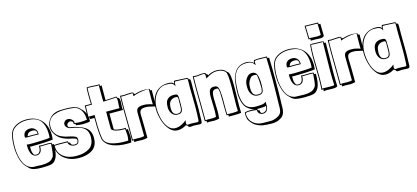

<svg xmlns="http://www.w3.org/2000/svg" viewBox="-72 -1326 4681 2153"><g transform="rotate(-15 2268.5 -249.5)"><path d="M204 -124V-122Q217 -115 236 -115Q257 -115 271 -134.5Q285 -154 285 -193V-203Q307 -201 318 -201L353 -202Q364 -203 387 -203Q404 -203 432 -198L431 -181L452 -178Q452 -70 428.5 -23Q405 24 368.5 33.5Q332 43 257 43Q197 43 161.5 34.5Q126 26 101 -4Q55 -42 33 -113Q11 -184 11 -267Q11 -364 34 -426Q55 -474 107 -499.5Q159 -525 223 -525Q300 -525 352.5 -492Q405 -459 430.5 -403.5Q456 -348 456 -282Q456 -276 453 -231Q434 -226 352.5 -222Q271 -218 208 -218Q193 -218 186 -219V-202Q186 -176 189.5 -159.5Q193 -143 204 -124ZM225 -248Q280 -248 344 -251.5Q408 -255 424 -259Q426 -289 426 -302Q426 -402 381.5 -458.5Q337 -515 223 -515Q163 -515 112.5 -490.5Q62 -466 43 -423Q20 -361 20 -257Q20 -153 55 -77Q90 -1 164 10L208 11Q242 13 261 13Q308 13 341.5 3Q375 -7 394 -34Q407 -45 412 -80.5Q417 -116 422 -190Q407 -193 383 -193L344 -192Q332 -191 311 -191Q299 -191 296 -192V-184Q296 -145 278.5 -125Q261 -105 236 -105Q159 -105 156 -233V-251Q168 -248 225 -248ZM316 -330Q316 -327 309 -327Q304 -327 289 -328Q274 -329 253 -329L188 -328Q169 -328 163 -330Q157 -332 157 -339Q157 -416 242 -416Q261 -416 277 -406Q295 -397 305.5 -379Q316 -361 316 -341ZM262 -386Q227 -386 211.5 -374Q196 -362 190 -338L209 -339H253L296 -338L306 -337V-341Q306 -364 293 -377L292 -378Q279 -386 262 -386Z M825 -310Q790 -310 745 -318L746 -326Q746 -332 741 -334.5Q736 -337 731 -337.5Q726 -338 725 -338L726 -346Q726 -362 716 -368.5Q706 -375 690 -378Q672 -373 662 -363Q652 -353 652 -341Q652 -322 672 -314L670 -315Q782 -297 843 -257Q904 -217 904 -130Q904 -38 844 4Q784 46 686 46Q616 46 561 19.5Q506 -7 475.5 -52.5Q445 -98 445 -152V-166Q476 -170 513 -170L565 -169Q581 -168 612 -168Q612 -160 617 -148H632Q632 -113 677 -113Q718 -113 718 -153Q718 -168 702.5 -174.5Q687 -181 653 -188Q610 -196 587 -206H588Q527 -227 491 -274.5Q455 -322 455 -373Q455 -420 485.5 -462Q516 -504 566 -519Q600 -529 670 -529Q737 -529 780 -519Q823 -509 850 -475Q910 -426 910 -326L902 -316Q867 -310 825 -310ZM670 -519Q465 -519 465 -373Q465 -328 492 -290.5Q519 -253 571 -235Q595 -224 647 -214Q690 -204 709 -194Q728 -184 728 -160Q728 -130 715 -116.5Q702 -103 677 -103Q649 -103 627 -118Q605 -133 603 -158L488 -159Q465 -159 455 -157V-152Q455 -75 513 -29.5Q571 16 666 16Q757 16 815 -21.5Q873 -59 873 -150Q873 -202 849 -233Q825 -264 782.5 -279Q740 -294 669 -305Q646 -313 634 -328Q622 -343 622 -360Q622 -377 635.5 -392.5Q649 -408 673 -408Q696 -408 717 -391Q738 -374 738 -354Q738 -348 737 -346Q768 -340 805 -340Q846 -340 880 -346Q880 -403 859 -445.5Q838 -488 793 -507Q739 -519 670 -519Z M1241 -510 1266 -512Q1274 -500 1277 -491L1286 -492Q1300 -475 1300 -445Q1300 -434 1298 -412Q1296 -390 1296 -378Q1296 -367 1299 -347H1142Q1142 -222 1143 -163Q1162 -154 1191 -149.5Q1220 -145 1250 -145Q1269 -145 1277 -146L1278 -129V-125Q1290 -125 1297 -126Q1297 -109 1300 -88Q1304 -56 1304 -34Q1304 3 1294 30Q1281 31 1247 31Q1152 31 1080.5 3Q1009 -25 983 -87Q973 -144 970 -196Q967 -248 967 -319V-343L915 -344V-364H895L898 -506Q925 -505 969 -505Q969 -540 968 -558L967 -617Q967 -663 971 -696Q993 -698 1004 -698Q1019 -698 1045 -696Q1065 -693 1086 -693H1099Q1112 -693 1119 -695V-673Q1125 -673 1139 -675V-504Q1172 -505 1241 -510ZM1086 -683Q1061 -683 1040 -686Q1012 -688 999 -688Q987 -688 980 -687Q977 -659 977 -618L978 -551Q979 -531 979 -495H945Q921 -495 908 -496L905 -374H943Q966 -374 977 -375V-319Q977 -249 980 -197Q983 -145 993 -88Q1013 -39 1077 -19Q1141 1 1227 1Q1254 1 1267 0Q1274 -22 1274 -54Q1274 -81 1267 -135Q1260 -134 1246 -134Q1204 -134 1166 -143.5Q1128 -153 1113 -175Q1112 -206 1112 -271V-377H1267Q1266 -380 1266 -393Q1266 -403 1268 -427Q1270 -451 1270 -464Q1270 -492 1261 -502L1218 -499L1110 -494L1109 -550V-684Q1102 -683 1086 -683Z M1479 -486Q1536 -504 1588 -504Q1613 -504 1631 -501.5Q1649 -499 1649 -497V-482Q1669 -479 1669 -477L1668 -392Q1667 -375 1667 -348Q1667 -332 1670 -287L1647 -295L1648 -294L1636 -298L1637 -297Q1597 -307 1583.5 -309Q1570 -311 1560 -311Q1550 -311 1546 -311Q1512 -311 1495.5 -297.5Q1479 -284 1479 -249Q1483 -126 1483 13V25Q1451 34 1424 34Q1408 34 1400 33L1370 32H1358Q1343 32 1329 34V12L1309 14L1308 -175Q1306 -301 1306 -366Q1306 -419 1308 -509Q1332 -506 1353 -506Q1361 -506 1379.5 -508.5Q1398 -511 1430 -511Q1463 -511 1463 -499V-490Q1476 -488 1479 -486ZM1453 -499Q1453 -501 1441 -501Q1408 -501 1385 -498.5Q1362 -496 1353 -496H1341Q1328 -496 1318 -498Q1316 -467 1316 -407V-346Q1316 -285 1318 -169L1319 3Q1331 2 1352 2L1406 3Q1430 3 1453 -3V-7Q1453 -60 1451 -144Q1449 -228 1449 -275Q1449 -312 1468.5 -326.5Q1488 -341 1526 -341Q1532 -341 1543.5 -341.5Q1555 -342 1570.5 -339.5Q1586 -337 1609 -331Q1614 -329 1619.5 -327.5Q1625 -326 1630 -324L1639 -321Q1638 -332 1638 -353V-390L1639 -497Q1639 -499 1618 -499Q1580 -499 1528.5 -488.5Q1477 -478 1454 -465Q1454 -472 1453.5 -475Q1453 -478 1453 -480Z M2120 -454V-444Q2119 -417 2119 -366L2120 -254Q2121 -216 2121 -141Q2121 -82 2118 -20V-13Q2118 8 2115 18Q2112 28 2097 31H2083Q2069 31 2047 29L2018 28Q2011 28 1997 30L1975 31Q1959 27 1954 11Q1941 6 1938 0Q1886 32 1835 32Q1782 32 1741.5 -14Q1701 -60 1679.5 -129.5Q1658 -199 1658 -266Q1658 -342 1684 -396.5Q1710 -451 1755.5 -479Q1801 -507 1858 -507Q1886 -507 1901.5 -503Q1917 -499 1930 -483Q1931 -488 1932 -499Q1933 -510 1937 -513Q1941 -516 1950 -516Q1959 -516 1966.5 -514.5Q1974 -513 1981 -513H1990Q2016 -513 2089 -508L2098 -499L2099 -488H2109L2118 -479Q2120 -463 2120 -454ZM1979 -503 1952 -504Q1942 -504 1940 -491.5Q1938 -479 1938 -456V-451Q1929 -473 1915 -483Q1901 -493 1884 -495Q1867 -497 1836 -497Q1789 -496 1750.5 -465.5Q1712 -435 1690 -383Q1668 -331 1668 -266Q1668 -207 1684 -145Q1700 -83 1733.5 -40.5Q1767 2 1815 2Q1849 2 1885.5 -14.5Q1922 -31 1947 -56Q1947 -50 1945 -39.5Q1943 -29 1943 -21Q1943 -4 1955 1Q1963 1 1977 -1L1998 -2L2031 -1Q2053 1 2063 1H2075Q2083 -1 2085.5 -7.5Q2088 -14 2088 -26V-40Q2092 -99 2092 -171L2091 -281Q2089 -355 2089 -393Q2089 -440 2090 -464V-474Q2090 -482 2088 -498Q2060 -500 1990 -503ZM1942 -291V-236Q1942 -200 1938.5 -180Q1935 -160 1921.5 -149Q1908 -138 1880 -138Q1839 -138 1815 -169Q1791 -200 1791 -246Q1791 -279 1797 -299Q1803 -326 1827 -344.5Q1851 -363 1890 -363Q1915 -363 1925.5 -358.5Q1936 -354 1939 -339.5Q1942 -325 1942 -291ZM1821 -226Q1821 -148 1880 -148Q1905 -148 1916 -159Q1927 -170 1929.5 -189Q1932 -208 1932 -247V-273L1933 -303Q1933 -319 1928.5 -326Q1924 -333 1910 -333Q1875 -333 1854 -317Q1833 -301 1827 -277V-276Q1821 -256 1821 -226Z M2322 -475Q2371 -505 2428 -505Q2460 -505 2490 -494Q2520 -483 2535 -460L2547 -451Q2573 -431 2573 -283Q2573 -244 2571 -166Q2569 -90 2569 -55Q2569 -15 2571 27Q2535 32 2487 32H2427Q2426 25 2426 12H2407Q2404 -19 2404 -109V-159Q2404 -217 2402 -249Q2400 -281 2391 -303Q2383 -306 2370 -306Q2340 -306 2328.5 -286Q2317 -266 2317 -209Q2317 -182 2319 -134Q2321 -84 2321 -61Q2321 -18 2317 14V25Q2282 34 2259 34Q2245 34 2237 33L2213 32H2202Q2187 32 2173 34V12L2153 14L2152 -175Q2150 -301 2150 -366Q2150 -419 2152 -509Q2176 -506 2197 -506Q2205 -506 2223.5 -509Q2242 -512 2274 -512Q2301 -512 2302 -500Q2302 -494 2311.5 -489.5Q2321 -485 2322 -480ZM2217 -498Q2201 -496 2197 -496H2185Q2172 -496 2162 -498Q2160 -467 2160 -407V-346Q2160 -285 2162 -169L2163 3Q2175 2 2195 2L2243 3Q2264 3 2287 -3V-7Q2291 -40 2291 -81Q2291 -107 2289 -157Q2287 -207 2287 -233Q2287 -293 2302 -314.5Q2317 -336 2350 -336Q2386 -336 2396.5 -314.5Q2407 -293 2409 -266.5Q2411 -240 2412 -230Q2414 -215 2414 -182V-147V-73V-41Q2414 -11 2416 2L2474 3Q2510 3 2541 -2Q2539 -40 2539 -65Q2539 -100 2541 -178Q2543 -260 2543 -298Q2543 -367 2538 -409.5Q2533 -452 2520 -464Q2486 -495 2427 -495Q2395 -495 2370 -485Q2345 -475 2323 -462.5Q2301 -450 2294 -446L2295 -469Q2295 -503 2280 -503Q2252 -503 2217 -498Z M3038 -207Q3038 -52 3033 63V87Q3033 165 2991 195.5Q2949 226 2905 230Q2891 232 2880 232Q2817 232 2774.5 225.5Q2732 219 2694 197Q2656 175 2626 129Q2618 118 2614 95.5Q2610 73 2610 52Q2610 40 2611 35Q2635 25 2674 25Q2679 25 2696 25Q2713 25 2725 27Q2690 18 2659 -5Q2628 -28 2616 -57V-56Q2592 -102 2587 -177Q2587 -266 2596.5 -331.5Q2606 -397 2644.5 -448.5Q2683 -500 2763 -507Q2790 -507 2815 -499.5Q2840 -492 2856 -476Q2856 -494 2863 -507Q2899 -511 2928 -511Q2954 -511 2968 -510L3014 -509L3015 -489H3034Q3038 -372 3038 -207ZM3006 -90Q3008 -182 3008 -227Q3008 -382 3004 -499L2952 -500Q2934 -501 2899 -501Q2866 -501 2866 -484L2867 -467V-458Q2867 -449 2865 -449L2863 -450Q2852 -474 2829.5 -485.5Q2807 -497 2776 -497Q2691 -497 2652 -447.5Q2613 -398 2605 -335.5Q2597 -273 2597 -178Q2600 -142 2606 -114.5Q2612 -87 2625 -61Q2656 2 2755 2Q2763 1 2780 1Q2814 0 2834.5 -4.5Q2855 -9 2869 -24Q2868 -17 2868 -6L2869 18Q2869 59 2852.5 79.5Q2836 100 2808 100Q2783 100 2765.5 84.5Q2748 69 2748 41Q2716 36 2665 36Q2643 36 2631 39Q2619 42 2619 52Q2619 119 2665.5 159.5Q2712 200 2780 200L2863 201Q2880 201 2883 200Q2924 195 2963.5 170.5Q3003 146 3003 81V53Q3003 -20 3006 -90ZM2874 -232 2873 -179Q2870 -155 2865.5 -142Q2861 -129 2847.5 -120.5Q2834 -112 2808 -112Q2762 -112 2736 -146Q2710 -180 2710 -228V-256Q2710 -283 2721.5 -310.5Q2733 -338 2754 -356Q2775 -374 2803 -374Q2845 -374 2859.5 -334.5Q2874 -295 2874 -232ZM2850 -338Q2838 -344 2823 -344Q2794 -344 2778 -329L2780 -330Q2759 -306 2749.5 -281.5Q2740 -257 2740 -225V-208Q2740 -170 2754.5 -146.5Q2769 -123 2809 -123Q2832 -123 2842.5 -129Q2853 -135 2856.5 -146Q2860 -157 2863 -180Q2863 -220 2860 -264.5Q2857 -309 2850 -338ZM2760 49 2778 52Q2778 72 2784 81Q2790 90 2808 90Q2825 90 2841.5 76Q2858 62 2858 40L2859 24Q2844 29 2826.5 30Q2809 31 2805 31Q2785 31 2776 32Q2762 32 2755 31Q2757 32 2758 39.5Q2759 47 2760 49Z M3246 -124V-122Q3259 -115 3278 -115Q3299 -115 3313 -134.5Q3327 -154 3327 -193V-203Q3349 -201 3360 -201L3395 -202Q3406 -203 3429 -203Q3446 -203 3474 -198L3473 -181L3494 -178Q3494 -70 3470.5 -23Q3447 24 3410.5 33.5Q3374 43 3299 43Q3239 43 3203.5 34.5Q3168 26 3143 -4Q3097 -42 3075 -113Q3053 -184 3053 -267Q3053 -364 3076 -426Q3097 -474 3149 -499.5Q3201 -525 3265 -525Q3342 -525 3394.5 -492Q3447 -459 3472.5 -403.5Q3498 -348 3498 -282Q3498 -276 3495 -231Q3476 -226 3394.5 -222Q3313 -218 3250 -218Q3235 -218 3228 -219V-202Q3228 -176 3231.5 -159.5Q3235 -143 3246 -124ZM3267 -248Q3322 -248 3386 -251.5Q3450 -255 3466 -259Q3468 -289 3468 -302Q3468 -402 3423.5 -458.5Q3379 -515 3265 -515Q3205 -515 3154.5 -490.5Q3104 -466 3085 -423Q3062 -361 3062 -257Q3062 -153 3097 -77Q3132 -1 3206 10L3250 11Q3284 13 3303 13Q3350 13 3383.5 3Q3417 -7 3436 -34Q3449 -45 3454 -80.5Q3459 -116 3464 -190Q3449 -193 3425 -193L3386 -192Q3374 -191 3353 -191Q3341 -191 3338 -192V-184Q3338 -145 3320.5 -125Q3303 -105 3278 -105Q3201 -105 3198 -233V-251Q3210 -248 3267 -248ZM3358 -330Q3358 -327 3351 -327Q3346 -327 3331 -328Q3316 -329 3295 -329L3230 -328Q3211 -328 3205 -330Q3199 -332 3199 -339Q3199 -416 3284 -416Q3303 -416 3319 -406Q3337 -397 3347.5 -379Q3358 -361 3358 -341ZM3304 -386Q3269 -386 3253.5 -374Q3238 -362 3232 -338L3251 -339H3295L3338 -338L3348 -337V-341Q3348 -364 3335 -377L3334 -378Q3321 -386 3304 -386Z M3667 -708H3687L3688 -654Q3690 -596 3690 -567Q3679 -550 3642 -550Q3633 -550 3603 -552H3604L3570 -553Q3550 -553 3535 -552V-573L3515 -572Q3515 -591 3513 -629Q3511 -675 3511 -710V-731L3667 -728ZM3521 -705Q3521 -674 3523 -632Q3525 -598 3525 -583H3542Q3557 -583 3585 -581L3621 -580Q3654 -580 3660 -590Q3660 -622 3658 -678Q3657 -696 3657 -718L3521 -721ZM3671 -491 3691 -488Q3691 -431 3689 -315Q3686 -228 3686 -137Q3686 -48 3690 17Q3682 25 3668 28Q3654 31 3632 31Q3603 31 3588 30H3589L3565 29Q3543 29 3528 34Q3528 27 3530 9Q3515 11 3508 14Q3513 -53 3513 -124Q3513 -164 3511 -244Q3509 -324 3509 -366Q3509 -436 3516 -513Q3523 -513 3526 -514L3542 -516Q3550 -516 3572.5 -514.5Q3595 -513 3621 -513H3644L3671 -508ZM3558 -505 3529 -506H3525V-505Q3519 -452 3519 -368Q3519 -330 3521 -248Q3523 -166 3523 -123Q3523 -55 3519 0Q3521 -1 3535 -1Q3556 -1 3569 0L3614 1Q3636 1 3646.5 0Q3657 -1 3660 -6Q3656 -77 3656 -167Q3656 -265 3659 -361Q3661 -455 3661 -500V-503H3621Q3588 -503 3558 -505Z M3891 -486Q3948 -504 4000 -504Q4025 -504 4043 -501.5Q4061 -499 4061 -497V-482Q4081 -479 4081 -477L4080 -392Q4079 -375 4079 -348Q4079 -332 4082 -287L4059 -295L4060 -294L4048 -298L4049 -297Q4009 -307 3995.5 -309Q3982 -311 3972 -311Q3962 -311 3958 -311Q3924 -311 3907.5 -297.5Q3891 -284 3891 -249Q3895 -126 3895 13V25Q3863 34 3836 34Q3820 34 3812 33L3782 32H3770Q3755 32 3741 34V12L3721 14L3720 -175Q3718 -301 3718 -366Q3718 -419 3720 -509Q3744 -506 3765 -506Q3773 -506 3791.5 -508.5Q3810 -511 3842 -511Q3875 -511 3875 -499V-490Q3888 -488 3891 -486ZM3865 -499Q3865 -501 3853 -501Q3820 -501 3797 -498.5Q3774 -496 3765 -496H3753Q3740 -496 3730 -498Q3728 -467 3728 -407V-346Q3728 -285 3730 -169L3731 3Q3743 2 3764 2L3818 3Q3842 3 3865 -3V-7Q3865 -60 3863 -144Q3861 -228 3861 -275Q3861 -312 3880.5 -326.5Q3900 -341 3938 -341Q3944 -341 3955.5 -341.5Q3967 -342 3982.5 -339.5Q3998 -337 4021 -331Q4026 -329 4031.5 -327.5Q4037 -326 4042 -324L4051 -321Q4050 -332 4050 -353V-390L4051 -497Q4051 -499 4030 -499Q3992 -499 3940.5 -488.5Q3889 -478 3866 -465Q3866 -472 3865.5 -475Q3865 -478 3865 -480Z M4532 -454V-444Q4531 -417 4531 -366L4532 -254Q4533 -216 4533 -141Q4533 -82 4530 -20V-13Q4530 8 4527 18Q4524 28 4509 31H4495Q4481 31 4459 29L4430 28Q4423 28 4409 30L4387 31Q4371 27 4366 11Q4353 6 4350 0Q4298 32 4247 32Q4194 32 4153.5 -14Q4113 -60 4091.5 -129.5Q4070 -199 4070 -266Q4070 -342 4096 -396.5Q4122 -451 4167.5 -479Q4213 -507 4270 -507Q4298 -507 4313.5 -503Q4329 -499 4342 -483Q4343 -488 4344 -499Q4345 -510 4349 -513Q4353 -516 4362 -516Q4371 -516 4378.5 -514.5Q4386 -513 4393 -513H4402Q4428 -513 4501 -508L4510 -499L4511 -488H4521L4530 -479Q4532 -463 4532 -454ZM4391 -503 4364 -504Q4354 -504 4352 -491.5Q4350 -479 4350 -456V-451Q4341 -473 4327 -483Q4313 -493 4296 -495Q4279 -497 4248 -497Q4201 -496 4162.5 -465.5Q4124 -435 4102 -383Q4080 -331 4080 -266Q4080 -207 4096 -145Q4112 -83 4145.5 -40.5Q4179 2 4227 2Q4261 2 4297.5 -14.5Q4334 -31 4359 -56Q4359 -50 4357 -39.5Q4355 -29 4355 -21Q4355 -4 4367 1Q4375 1 4389 -1L4410 -2L4443 -1Q4465 1 4475 1H4487Q4495 -1 4497.5 -7.5Q4500 -14 4500 -26V-40Q4504 -99 4504 -171L4503 -281Q4501 -355 4501 -393Q4501 -440 4502 -464V-474Q4502 -482 4500 -498Q4472 -500 4402 -503ZM4354 -291V-236Q4354 -200 4350.5 -180Q4347 -160 4333.5 -149Q4320 -138 4292 -138Q4251 -138 4227 -169Q4203 -200 4203 -246Q4203 -279 4209 -299Q4215 -326 4239 -344.5Q4263 -363 4302 -363Q4327 -363 4337.5 -358.5Q4348 -354 4351 -339.5Q4354 -325 4354 -291ZM4233 -226Q4233 -148 4292 -148Q4317 -148 4328 -159Q4339 -170 4341.5 -189Q4344 -208 4344 -247V-273L4345 -303Q4345 -319 4340.5 -326Q4336 -333 4322 -333Q4287 -333 4266 -317Q4245 -301 4239 -277V-276Q4233 -256 4233 -226Z"/></g></svg>

Font: Londrina Shadow
Style: Regular
Weight: 400
Designer: Marcelo Magalhaes
Foundry: Marcelo Magalhães
Version: Version 1.002